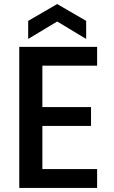

<svg xmlns="http://www.w3.org/2000/svg" viewBox="-20 -927 564 947"><path d="M189 -603V-399H429V-306H189V-93H459V0H75V-696H459V-603ZM262 -821 119 -735V-824L262 -907L405 -824V-735Z"/></svg>

Font: Poppins Cyr Med
Style: Regular
Weight: 500
Designer: Ninad Kale (Devanagari), Jonny Pinhorn (Latin)
Foundry: Indian Type Foundry
Version: 4.004